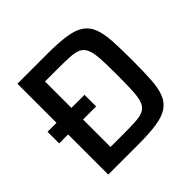

<svg xmlns="http://www.w3.org/2000/svg" viewBox="-171 -858 1028 1028"><g transform="rotate(-45 343.0 -344.0)"><path d="M92 0V-304H24V-392H92V-688H317Q404 -688 459.5 -679.5Q515 -671 547 -649Q579 -627 594 -588Q609 -549 612.5 -489Q616 -429 616 -344Q616 -259 612.5 -199Q609 -139 594 -100Q579 -61 547 -39Q515 -17 459.5 -8.5Q404 0 317 0ZM205 -96H307Q363 -96 399.5 -98.5Q436 -101 457 -112.5Q478 -124 488 -150Q498 -176 500.5 -223Q503 -270 503 -344Q503 -418 500.5 -464.5Q498 -511 487.5 -537.5Q477 -564 456 -575.5Q435 -587 398.5 -589.5Q362 -592 307 -592H205V-392H304V-304H205Z"/></g></svg>

Font: Saira Medium
Style: Regular
Weight: 500
Designer: Hector Gatti with collaboration of the Omnibus-Type team
Foundry: Omnibus-Type
Version: Version 1.100; ttfautohint (v1.8.3)